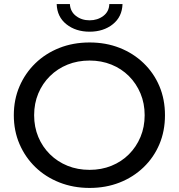

<svg xmlns="http://www.w3.org/2000/svg" viewBox="-20 -917 880 945"><path d="M421 8Q341 8 272.5 -19Q204 -46 154 -94.5Q104 -143 76 -208Q48 -273 48 -350Q48 -427 76 -492Q104 -557 154 -605.5Q204 -654 272 -681Q340 -708 421 -708Q501 -708 568.5 -681.5Q636 -655 686.5 -606.5Q737 -558 764.5 -493Q792 -428 792 -350Q792 -272 764.5 -207Q737 -142 686.5 -93.5Q636 -45 568.5 -18.5Q501 8 421 8ZM421 -81Q479 -81 528.5 -101Q578 -121 614.5 -157.5Q651 -194 671.5 -243Q692 -292 692 -350Q692 -408 671.5 -457Q651 -506 614.5 -542.5Q578 -579 528.5 -599Q479 -619 421 -619Q362 -619 312.5 -599Q263 -579 226 -542.5Q189 -506 168.5 -457Q148 -408 148 -350Q148 -292 168.5 -243Q189 -194 226 -157.5Q263 -121 312.5 -101Q362 -81 421 -81ZM421 -761Q353 -761 307 -797.5Q261 -834 259 -897H324Q326 -860 354 -838.5Q382 -817 421 -817Q460 -817 488.5 -838.5Q517 -860 518 -897H583Q581 -834 535 -797.5Q489 -761 421 -761Z"/></svg>

Font: Montserrat Thin Medium
Style: Regular
Weight: 500
Version: Version 9.000